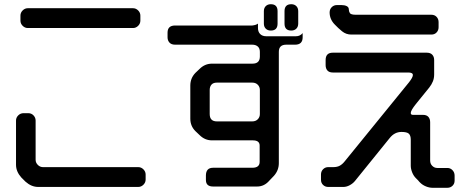

<svg xmlns="http://www.w3.org/2000/svg" viewBox="-20 -783 2224 911"><path d="M112 -650H611Q625 -650 635.5 -660.5Q646 -671 646 -685V-709Q646 -723 635.5 -733.5Q625 -744 611 -744H112Q98 -744 87.5 -733.5Q77 -723 77 -709V-685Q77 -671 87.5 -660.5Q98 -650 112 -650ZM101 79Q129 104 161 104H636Q650 104 660.5 93.5Q671 83 671 69V45Q671 31 660.5 20.5Q650 10 636 10H184Q170 10 159.5 -0.5Q149 -11 149 -25V-211Q149 -225 139 -235.5Q129 -246 114 -246H92Q77 -246 66.5 -235.5Q56 -225 56 -211V-1Q56 31 81 59Z M1009 -207Q975 -207 975 -242V-356Q975 -372 983.5 -381.5Q992 -391 1009 -391H1177Q1193 -391 1203 -381Q1213 -371 1213 -356V-242Q1213 -227 1203 -217Q1193 -207 1177 -207ZM1204 -671Q1195 -664 1177 -662H811Q775 -662 775 -628V-606Q775 -591 784 -581Q793 -571 811 -571H1177Q1193 -571 1203 -562.5Q1213 -554 1213 -537V-515Q1213 -481 1178 -481H986Q952 -481 927 -456L907 -437Q883 -412 883 -377V-220Q883 -185 907 -161L927 -142Q952 -117 986 -117H1180Q1212 -117 1212 -92V-15Q1212 13 1177 13H991Q957 13 957 50V71Q957 102 991 102H1200Q1234 102 1258 74L1280 51Q1303 25 1303 -9V-537Q1303 -571 1338 -571H1380Q1416 -571 1416 -606V-626Q1404 -611 1384 -611H1243Q1225 -611 1214.5 -621.5Q1204 -632 1204 -650ZM1362 -638Q1377 -638 1386 -647Q1395 -656 1395 -671V-730Q1395 -745 1386 -754Q1377 -763 1362 -763Q1330 -763 1330 -730V-671Q1330 -638 1362 -638ZM1265 -638Q1297 -638 1297 -671V-730Q1297 -763 1265 -763Q1250 -763 1241 -754Q1232 -745 1232 -730V-671Q1232 -656 1241 -647Q1250 -638 1265 -638Z M1569 -666Q1584 -650 1603 -634.5Q1622 -619 1647 -619H2027Q2042 -619 2051.5 -629Q2061 -639 2061 -654V-678Q2061 -693 2051.5 -703Q2042 -713 2027 -713H1669Q1645 -713 1640 -721Q1635 -729 1635 -739Q1635 -749 1625 -754Q1615 -759 1600 -759H1579Q1564 -759 1554 -749Q1544 -739 1544 -724Q1544 -691 1569 -666ZM1537 104H1609Q1624 104 1639 96Q1654 88 1664 76L1829 -128Q1852 -157 1885 -157Q1911 -157 1920 -148.5Q1929 -140 1929 -120V3Q1929 18 1935.5 34.5Q1942 51 1953 62Q1955 64 1958 67Q1961 70 1964 73Q1966 76 1969 79Q1972 82 1974 84Q1985 95 2001 101.5Q2017 108 2032 108H2103Q2117 108 2127 98.5Q2137 89 2137 74V50Q2137 35 2127 24.5Q2117 14 2103 14H2055Q2041 14 2031 4Q2021 -6 2021 -21V-203Q2021 -219 2012.5 -228.5Q2004 -238 1987 -238H1939Q1929 -238 1929 -247Q1929 -259 1953 -289L2017 -368Q2028 -382 2034 -397Q2040 -412 2040 -430V-498Q2040 -514 2031 -523.5Q2022 -533 2005 -533H1559Q1525 -533 1525 -498V-474Q1525 -458 1533.5 -448.5Q1542 -439 1559 -439H1917Q1939 -439 1939 -427Q1939 -416 1921 -393L1616 -18Q1605 -4 1592.5 3Q1580 10 1561 10H1537Q1523 10 1513 20Q1503 30 1503 45V70Q1503 85 1513 94.5Q1523 104 1537 104Z"/></svg>

Font: WDXL Lubrifont JP N
Style: Regular
Weight: 400
Designer: [WDXL Lubrifont] Copyright 2020-2022 (c) NightFurySL2001, Skr-ZERO; [ZCOOL QingKe HuangYou] Copyright 2018-2022 (c) The 
Version: Version 2.001;hotconv 1.1.1;makeotfexe 2.6.0